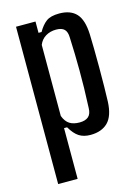

<svg xmlns="http://www.w3.org/2000/svg" viewBox="-122 -675 681 943"><g transform="rotate(-15 219.0 -204.0)"><path d="M53.5 200V-600H152.5V-542.5H168Q186.5 -575 208.8 -591.5Q231 -608 275 -608Q332 -608 361.5 -576.2Q391 -544.5 394 -471Q395 -441.5 395.8 -396Q396.5 -350.5 396.5 -300Q396.5 -249.5 395.8 -204Q395 -158.5 394 -129Q391 -56 359 -24Q327 8 270 8Q235.5 8 212 -7.2Q188.5 -22.5 168 -58H152.5V200ZM234 -65Q263.5 -65 279 -78.5Q294.5 -92 295 -121.5Q297.5 -176.5 298.5 -223Q299.5 -269.5 299.2 -312Q299 -354.5 298 -395.8Q297 -437 295 -481Q294.5 -509 281.5 -522.2Q268.5 -535.5 239.5 -535.5Q209.5 -535.5 186.2 -521.5Q163 -507.5 152.5 -481V-119.5Q164 -89.5 183.8 -77.2Q203.5 -65 234 -65Z"/></g></svg>

Font: Big Shoulders Text Thin SemiBold
Style: Regular
Weight: 600
Version: Version 2.002